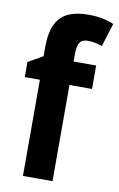

<svg xmlns="http://www.w3.org/2000/svg" viewBox="-87 -814 536 863"><g transform="rotate(10 181.0 -382.5)"><path d="M319 -439H216V0H81V-439H12V-508L79 -546V-586Q79 -655 99 -694Q119 -733 156 -749Q193 -765 244 -765Q281 -765 310.5 -759Q340 -753 362 -743L329 -637Q313 -642 297 -645.5Q281 -649 262 -649Q236 -649 226 -631.5Q216 -614 216 -583V-546H319Z"/></g></svg>

Font: Noto Sans Gurmukhi UI Condensed
Style: Bold
Weight: 700
Width: 3
Designer: Jelle Bosma - Monotype Design Team
Foundry: Monotype Imaging Inc.
Version: Version 2.004; ttfautohint (v1.8.4.7-5d5b)